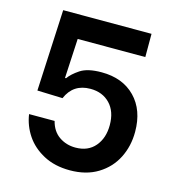

<svg xmlns="http://www.w3.org/2000/svg" viewBox="-106 -790 811 886"><g transform="rotate(15 300.0 -347.0)"><path d="M181 -196Q193 -149 227 -125.5Q261 -102 305 -102Q365 -102 398.5 -141.5Q432 -181 432 -243Q432 -308 396.5 -345Q361 -382 303 -382Q221 -382 189 -307L68 -311L87 -700H509V-589H186L176 -400H181Q197 -423 231.5 -446Q266 -469 333 -469Q434 -469 493.5 -408Q553 -347 553 -243Q553 -175 524.5 -118.5Q496 -62 440.5 -28Q385 6 307 6Q235 6 181.5 -22.5Q128 -51 97.5 -96.5Q67 -142 59 -196Z"/></g></svg>

Font: Lopes Sans SemiBold
Style: Regular
Weight: 600
Designer: Gabriel Lam, Diego Maldonado
Foundry: TypeRant, Foresti Design
Version: Version 4.000